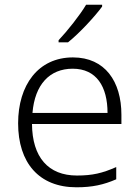

<svg xmlns="http://www.w3.org/2000/svg" viewBox="-20 -786 592 816"><path d="M414 -758V-766H346C320 -722 266 -654 229 -615V-606H269C319 -646 384 -717 414 -758ZM290 -542C142 -542 57 -424 57 -262C57 -95 145 10 305 10C373 10 421 -1 474 -24V-76C415 -50 373 -40 307 -40C185 -40 117 -118 116 -259H496V-298C496 -440 426 -542 290 -542ZM289 -494C390 -494 437 -418 437 -306H118C128 -427 191 -494 289 -494Z"/></svg>

Font: Noto Sans Meetei Mayek Light
Style: Regular
Weight: 300
Designer: Monotype Design Team and Neelakash Kshetrimayum
Foundry: Monotype Imaging Inc.
Version: Version 2.002